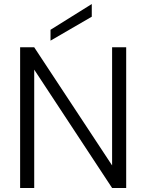

<svg xmlns="http://www.w3.org/2000/svg" viewBox="-20 -934 726 954"><path d="M607 -699C607 -699 537 -699 537 -699C537 -699 537 -112 537 -112C537 -112 150 -699 150 -699C150 -699 80 -699 80 -699C80 -699 80 0 80 0C80 0 150 0 150 0C150 0 150 -588 150 -588C150 -588 537 0 537 0C537 0 607 0 607 0C607 0 607 -699 607 -699ZM436 -914C436 -914 231 -786 231 -786C231 -786 231 -732 231 -732C231 -732 436 -851 436 -851C436 -851 436 -914 436 -914Z"/></svg>

Font: wox.body
Style: Regular
Weight: 500
Designer: Ninad Kale (Devanagari), Jonny Pinhorn (Latin)
Foundry: Indian Type Foundry
Version: ""